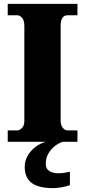

<svg xmlns="http://www.w3.org/2000/svg" viewBox="-20 -734 440 994"><path d="M20 0V-59H70Q82 -59 94 -71.5Q106 -84 106 -108V-600Q106 -629 94 -642Q82 -655 70 -655H20V-714H381V-655H330Q313 -655 303.5 -642Q294 -629 294 -599V-110Q294 -86 305 -72.5Q316 -59 330 -59H381V0ZM256 240Q181 240 144.5 213.5Q108 187 108 130Q108 99 123.5 72Q139 45 164.5 26Q190 7 218 0H305Q285 6 265 21.5Q245 37 231 60Q217 83 217 115Q217 140 235.5 151.5Q254 163 282 163Q295 163 310 161Q325 159 342 155V224Q327 231 299 235.5Q271 240 256 240Z"/></svg>

Font: Noto Serif SemiCondensed Black
Style: Regular
Weight: 900
Width: 4
Designer: Monotype Design Team
Foundry: Monotype Imaging Inc.
Version: Version 2.014; ttfautohint (v1.8.4.7-5d5b)